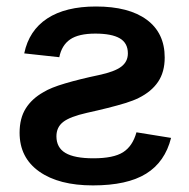

<svg xmlns="http://www.w3.org/2000/svg" viewBox="-20 -558 578 588"><path d="M40 -151.4Q40 -195.8 58.8 -225.8Q77.6 -255.9 113.3 -275.9Q135.3 -289.6 179.9 -302.7Q224.6 -315.9 282.7 -328.1Q331.1 -338.4 351.3 -353.8Q371.6 -369.1 371.6 -394.5Q371.6 -426.3 346.7 -440.7Q321.8 -455.1 272 -455.1Q220.7 -455.1 194.8 -437.3Q168.9 -419.4 161.6 -382.8L54.2 -394.5Q68.8 -464.8 124.8 -501.5Q180.7 -538.1 273.9 -538.1Q374.5 -538.1 429.4 -497.6Q484.4 -457 484.4 -381.8Q484.4 -337.4 464.1 -307.4Q443.8 -277.3 404.3 -257.8Q388.7 -250 364.3 -242.4Q339.8 -234.9 309.6 -227.3Q279.3 -219.7 246.1 -212.4Q194.3 -200.7 173.6 -184.6Q152.8 -168.5 152.8 -140.6Q152.8 -106 180.4 -89.6Q208 -73.2 266.1 -73.2Q327.6 -73.2 356.9 -91.8Q386.2 -110.4 397.9 -152.8L503.9 -135.7Q485.4 -62 427.5 -26.1Q369.6 9.8 264.6 9.8Q160.2 9.8 100.1 -32.7Q40 -75.2 40 -151.4Z"/></svg>

Font: Arimo SemiBold
Style: Regular
Weight: 600
Designer: Steve Matteson
Foundry: Monotype Imaging Inc.
Version: Version 1.33